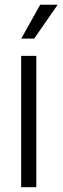

<svg xmlns="http://www.w3.org/2000/svg" viewBox="-20 -778 260 798"><path d="M67.9 0V-545.9H130.9V0ZM68.4 -617.7 147 -758.3H219.7L122.1 -617.7Z"/></svg>

Font: Inter Tight Light
Style: Regular
Weight: 300
Designer: Rasmus Andersson
Foundry: rsms
Version: Version 3.004